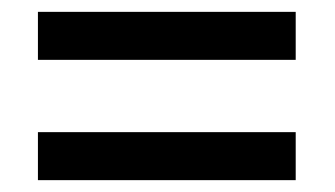

<svg xmlns="http://www.w3.org/2000/svg" viewBox="-20 -514 565 324"><path d="M44 -413H479V-494H44ZM44 -210H479V-291H44Z"/></svg>

Font: Noto Sans Arabic UI SmCn Md
Style: Regular
Weight: 500
Width: 4
Designer: Monotype Design Team, Nadine Chahine and Nizar Qandah
Foundry: Monotype Imaging Inc.
Version: Version 2.010